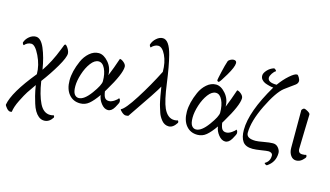

<svg xmlns="http://www.w3.org/2000/svg" viewBox="-99 -1012 2694 1566"><g transform="rotate(15 1248.5 -229.5)"><path d="M105.5 -423.8Q148.4 -423.8 179.2 -351.6Q210 -279.3 226.6 -176.8Q285.6 -262.7 328.6 -374.5Q331.1 -380.9 337.9 -397.9Q344.7 -415 345.7 -418Q351.6 -423.8 355 -423.8Q358.4 -423.8 367.2 -414.1Q376 -404.3 384.3 -387.7Q392.6 -371.1 392.6 -357.4Q392.6 -324.2 346.2 -244.6Q299.8 -165 240.2 -85.9Q257.8 28.3 291 95.7Q324.2 163.1 380.9 163.1Q399.4 163.1 409.2 158.2Q417 161.1 417 169.9V175.8Q388.7 220.7 345.7 220.7Q319.3 220.7 297.9 203.1Q261.2 173.3 240.7 106Q220.2 39.1 213.4 1Q207 -37.1 206.1 -42Q170.9 7.8 153.8 33.7Q136.7 59.6 107.4 118.2Q78.1 176.8 73.2 219.7Q65.4 221.7 60.5 221.7Q44.9 221.7 28.3 202.1Q11.7 182.6 11.7 174.8Q30.3 67.4 191.4 -129.9Q191.4 -205.1 154.3 -281.7Q117.2 -358.4 84 -358.4Q50.8 -358.4 27.3 -331.1Q22.5 -331.1 18.6 -338.4Q14.6 -345.7 14.6 -350.6Q24.4 -380.9 50.3 -402.3Q76.2 -423.8 105.5 -423.8Z M570.3 -30.3Q616.2 -30.3 671.4 -106Q726.6 -181.6 726.6 -213.9Q726.6 -276.4 706.1 -318.8Q685.5 -361.3 651.9 -361.3Q618.2 -361.3 587.4 -320.3Q556.6 -279.3 538.1 -221.2Q519.5 -163.1 519.5 -116.7Q519.5 -70.3 533.7 -50.3Q547.9 -30.3 570.3 -30.3ZM889.6 -114.3Q902.3 -109.4 902.3 -86.4Q902.3 -76.2 879.4 -36.6Q856.4 2.9 825.7 2.9Q794.9 2.9 768.6 -30.3Q742.2 -63.5 738.3 -100.6Q699.2 -44.9 667 -18.1Q634.8 8.8 592.8 8.8Q533.2 8.8 497.6 -34.2Q461.9 -77.1 461.9 -151.9Q461.9 -226.6 502.4 -318.8Q522.5 -364.3 558.1 -395.5Q593.8 -426.8 635.7 -426.8Q677.7 -426.8 717.3 -381.3Q756.8 -335.9 756.8 -272.5Q785.2 -341.3 813.5 -425.8Q828.1 -425.8 848.1 -408.7Q868.2 -391.6 868.2 -373Q868.2 -313 775.4 -158.2L763.7 -138.7Q769.5 -98.6 781.2 -84.5Q793 -70.3 814.5 -70.3Q835.9 -70.3 860.4 -86.9Q884.8 -103.5 889.6 -114.3Z M1370.1 -58.6Q1388.7 -58.6 1398.4 -63.5Q1406.2 -60.5 1406.2 -50.8V-44.9Q1376 2.9 1339.8 2.9Q1303.7 2.9 1279.3 -26.4Q1255.4 -55.7 1245.6 -85Q1236.3 -114.3 1230.5 -132.3Q1224.6 -150.4 1219.2 -176.8Q1213.9 -203.1 1210.9 -219.2Q1208 -235.4 1204.1 -260.7Q1200.2 -286.1 1198.2 -294.9Q1178.7 -254.9 1000 4.9Q990.2 7.8 977.1 7.8Q963.9 7.8 945.3 -7.8Q926.8 -23.4 926.8 -31.2Q960.9 -44.9 1037.6 -165.5Q1114.3 -286.1 1178.7 -414.1Q1178.7 -494.1 1150.9 -552.2Q1123 -610.4 1087.9 -610.4Q1071.3 -610.4 1055.2 -600.6Q1039.1 -590.8 1032.2 -581.1Q1028.3 -581.1 1023.9 -588.9Q1019.5 -596.7 1019.5 -601.6Q1029.3 -633.8 1055.2 -656.7Q1081.1 -679.7 1108.9 -679.7Q1163.1 -679.7 1193.4 -561Q1215.8 -474.1 1234.9 -331.5Q1253.9 -188.5 1280.3 -129.9Q1313.5 -58.6 1370.1 -58.6Z M1711.9 -659.2Q1737.3 -659.2 1737.3 -636.7Q1737.3 -604.5 1693.8 -530.8Q1650.4 -457 1640.6 -453.1H1637.7Q1634.8 -453.1 1630.4 -456.1Q1626 -459 1626 -465.3Q1626 -471.7 1640.1 -534.7Q1654.3 -597.7 1667 -634.8Q1669.9 -642.6 1684.6 -650.9Q1699.2 -659.2 1711.9 -659.2ZM1560.5 -30.3Q1606.4 -30.3 1661.6 -106Q1716.8 -181.6 1716.8 -213.9Q1716.8 -276.4 1696.3 -318.8Q1675.8 -361.3 1642.1 -361.3Q1608.4 -361.3 1577.6 -320.3Q1546.9 -279.3 1528.3 -221.2Q1509.8 -163.1 1509.8 -116.7Q1509.8 -70.3 1523.9 -50.3Q1538.1 -30.3 1560.5 -30.3ZM1879.9 -114.3Q1892.6 -109.4 1892.6 -86.4Q1892.6 -76.2 1869.6 -36.6Q1846.7 2.9 1815.9 2.9Q1785.2 2.9 1758.8 -30.3Q1732.4 -63.5 1728.5 -100.6Q1689.5 -44.9 1657.2 -18.1Q1625 8.8 1583 8.8Q1523.4 8.8 1487.8 -34.2Q1452.1 -77.1 1452.1 -151.9Q1452.1 -226.6 1492.7 -318.8Q1512.7 -364.3 1548.3 -395.5Q1584 -426.8 1626 -426.8Q1668 -426.8 1707.5 -381.3Q1747.1 -335.9 1747.1 -272.5Q1775.4 -341.3 1803.7 -425.8Q1818.4 -425.8 1838.4 -408.7Q1858.4 -391.6 1858.4 -373Q1858.4 -313 1765.6 -158.2L1753.9 -138.7Q1759.8 -98.6 1771.5 -84.5Q1783.2 -70.3 1804.7 -70.3Q1826.2 -70.3 1850.6 -86.9Q1875 -103.5 1879.9 -114.3Z M2214.8 16.6Q2214.8 2.9 2204.6 -4.4Q2194.3 -11.7 2179.7 -11.7Q2165 -11.7 2119.6 -4.4Q2074.2 2.9 2047.9 2.9Q1988.3 2.9 1963.9 -31.2Q1939.5 -65.4 1939.5 -128.9Q1939.5 -283.2 2082 -523.4Q2070.3 -523.4 2046.9 -529.3Q2023.4 -535.2 2008.8 -541.5Q1994.1 -547.9 1981.9 -561.5Q1969.7 -575.2 1969.7 -595.7Q1969.7 -616.2 1992.7 -641.6Q2015.6 -667 2047.9 -676.8Q2054.7 -676.8 2062 -669.4Q2069.3 -662.1 2069.3 -658.2Q2054.7 -650.4 2040.5 -628.9Q2026.4 -607.4 2026.4 -592.8Q2026.4 -552.7 2102.5 -552.7Q2139.6 -604.5 2180.7 -640.6Q2221.7 -676.8 2242.2 -676.8Q2251 -676.8 2261.2 -658.2Q2271.5 -639.6 2271.5 -629.9Q2271.5 -608.4 2251 -593.8Q2246.1 -589.8 2214.4 -567.4Q2182.6 -544.9 2168 -533.2Q2112.3 -489.3 2044.4 -350.6Q1976.6 -211.9 1976.6 -113.3Q1976.6 -66.4 2054.7 -66.4Q2074.2 -66.4 2122.1 -75.2Q2169.9 -84 2198.2 -84Q2226.6 -84 2244.1 -62Q2261.7 -40 2261.7 -18.6Q2261.7 59.6 2195.3 102.5Q2190.4 102.5 2182.1 98.1Q2173.8 93.8 2173.8 87.9Q2214.8 65.4 2214.8 16.6Z M2350.6 -86.9V-406.2Q2362.3 -422.9 2372.1 -422.9Q2381.8 -422.9 2402.8 -410.2Q2423.8 -397.5 2423.8 -387.7Q2422.9 -353.5 2419.9 -254.4Q2417 -155.3 2416 -98.6Q2415 -58.6 2451.2 -58.6Q2475.6 -58.6 2482.4 -63.5Q2489.3 -58.6 2489.3 -48.3Q2489.3 -38.1 2466.3 -17.6Q2443.4 2.9 2415 2.9Q2386.7 2.9 2368.7 -22.5Q2350.6 -47.9 2350.6 -86.9Z"/></g></svg>

Font: CrimsonText-Roman
Style: Roman
Weight: 400
Version: Version 0.13